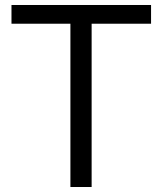

<svg xmlns="http://www.w3.org/2000/svg" viewBox="-20 -749 650 769"><path d="M262 0V-654H26V-729H585V-654H347V0Z"/></svg>

Font: Mona Sans
Style: Regular
Weight: 400
Designer: Deni Anggara
Foundry: GitHub
Version: Version 2.000;Glyphs 3.2.3 (3260)